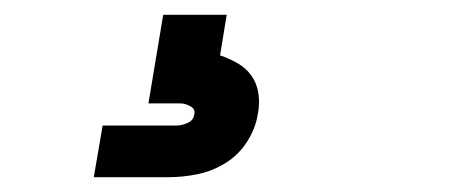

<svg xmlns="http://www.w3.org/2000/svg" viewBox="-20 -20 640 260"><path d="M107 220 119 150H219Q226 150 234 146.5Q242 143 243 135Q245 128 238 124Q231 120 224 120H181L201 0H287L278 55Q290 59 301.5 65.5Q313 72 320.5 82.5Q328 93 330 107Q332 121 329 135Q326 154 314.5 172Q303 190 285 201Q267 212 247 216Q227 220 207 220Z"/></svg>

Font: Iosevka Curly HvExObl
Style: Regular
Weight: 900
Width: 7
Italic angle: -9°
Monospace: yes
Designer: Belleve Invis
Foundry: Belleve Invis
Version: Version 11.1.0; ttfautohint (v1.8.3)